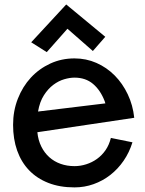

<svg xmlns="http://www.w3.org/2000/svg" viewBox="-20 -770 633 838"><path d="M305.2 -44.9Q331.1 -44.9 356.4 -53Q381.8 -61 403.3 -76.4Q424.8 -91.8 440.7 -114.7Q456.5 -137.7 463.9 -168L558.1 -148.9Q544.4 -104.5 519.5 -68.4Q494.6 -32.2 461.4 -6.3Q428.2 19.5 388.4 33.7Q348.6 47.9 305.2 47.9Q240.7 47.9 190.9 28.3Q141.1 8.8 106.9 -26.9Q72.8 -62.5 54.9 -112.8Q37.1 -163.1 37.1 -225.1Q37.1 -286.1 57.9 -339.1Q78.6 -392.1 114.7 -431.2Q150.9 -470.2 199.7 -492.7Q248.5 -515.1 305.2 -515.1Q356 -515.1 400.9 -495.4Q445.8 -475.6 480.5 -440.7Q515.1 -405.8 537.6 -358.4Q560.1 -311 565.9 -255.9L143.1 -192.9Q146.5 -158.2 160.2 -130.6Q173.8 -103 195.1 -84Q216.3 -64.9 244.4 -54.9Q272.5 -44.9 305.2 -44.9ZM439.9 -318.8 437 -328.1Q418.5 -376.5 386 -403.8Q353.5 -431.2 305.2 -431.2Q284.7 -431.2 260.3 -424.1Q235.8 -417 212.9 -399.9Q189.9 -382.8 171.6 -354.2Q153.3 -325.7 146 -283.2ZM439.5 -609.4 385.3 -547.4 274.4 -644.5 184.1 -542.5 116.2 -585.4 269 -750.5Z"/></svg>

Font: McLaren
Style: Regular
Weight: 400
Designer: Astigmatic (AOETI)
Foundry: Astigmatic (AOETI)
Version: Version 1.000